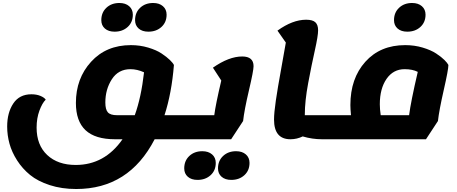

<svg xmlns="http://www.w3.org/2000/svg" viewBox="-20 -907 3061 1285"><path d="M973 -695Q932 -695 908 -716Q884 -737 884 -772Q884 -823 918 -855Q952 -887 1005 -887Q1046 -887 1070.5 -865.5Q1095 -844 1095 -809Q1095 -758 1060.5 -726.5Q1026 -695 973 -695ZM747 -695Q706 -695 682 -716Q658 -737 658 -772Q658 -823 692 -855Q726 -887 779 -887Q820 -887 844.5 -865.5Q869 -844 869 -809Q869 -758 834.5 -726.5Q800 -695 747 -695ZM490 358Q393 358 313 332Q233 306 181.5 264Q130 222 94.5 166.5Q59 111 43.5 54.5Q28 -2 28 -60Q28 -153 69 -214.5Q110 -276 190 -276Q225 -276 251 -265Q277 -254 286 -240Q263 -218 244 -167Q225 -116 225 -53Q225 64 296 130.5Q367 197 487 197Q680 197 800 25H750Q617 25 552.5 -35.5Q488 -96 488 -218Q488 -382 589.5 -493.5Q691 -605 856 -605Q917 -605 972 -588.5Q1027 -572 1061.5 -549Q1096 -526 1117 -505.5Q1138 -485 1144 -472Q1129 -284 1081 -136H1276Q1308 -136 1295 -55Q1282 25 1250 25H1015Q843 358 490 358ZM763 -136H882Q925 -255 944 -423Q898 -444 853 -444Q772 -444 728.5 -376.5Q685 -309 685 -221Q685 -174 702 -155Q719 -136 763 -136Z M1251 25Q1219 25 1232 -56Q1245 -136 1277 -136H1414Q1423 -207 1461 -368L1405 -454Q1512 -529 1601 -529Q1677 -529 1677 -464Q1677 -434 1646 -302Q1615 -170 1607 -97L1527 25ZM1528 297Q1487 297 1463 276Q1439 255 1439 220Q1439 169 1473 137Q1507 105 1560 105Q1601 105 1625.5 126.5Q1650 148 1650 183Q1650 234 1615.5 265.5Q1581 297 1528 297ZM1302 297Q1261 297 1237 276Q1213 255 1213 220Q1213 169 1247 137Q1281 105 1334 105Q1375 105 1399.5 126.5Q1424 148 1424 183Q1424 234 1389.5 265.5Q1355 297 1302 297Z M1924 25Q1814 25 1814 -107Q1814 -151 1826 -233.5Q1838 -316 1863 -453Q1888 -590 1893 -622L1837 -702Q1938 -775 2029 -775Q2072 -775 2090.5 -758Q2109 -741 2109 -704Q2109 -667 2087 -569Q2065 -471 2042.5 -350.5Q2020 -230 2020 -138V-136H2200Q2232 -136 2219 -55Q2206 25 2174 25H2135Q2069 25 2006 6Q1967 25 1924 25Z M2706 -695Q2665 -695 2641 -716Q2617 -737 2617 -772Q2617 -823 2651 -855Q2685 -887 2738 -887Q2779 -887 2803.5 -865.5Q2828 -844 2828 -809Q2828 -758 2793.5 -726.5Q2759 -695 2706 -695ZM2175 25Q2143 25 2156 -56Q2169 -136 2201 -136H2329Q2325 -178 2325 -204Q2325 -382 2425 -493.5Q2525 -605 2692 -605Q2754 -605 2809 -588.5Q2864 -572 2899 -549Q2934 -526 2954.5 -505.5Q2975 -485 2981 -472Q2981 -441 2950 -305Q2919 -169 2911 -97L2831 25ZM2522 -209Q2522 -176 2528 -136H2718Q2729 -224 2776 -426Q2741 -444 2688 -444Q2612 -444 2567 -379Q2522 -314 2522 -209Z"/></svg>

Font: Lemonada
Style: Bold
Weight: 700
Designer: Mohamed Gaber (Arabic), Eduardo Tunni (Latin)
Foundry: Kief Type Foundry
Version: Version 4.004